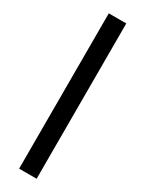

<svg xmlns="http://www.w3.org/2000/svg" viewBox="-236 -807 733 969"><g transform="rotate(30 130.5 -322.5)"><path d="M80 130V-775H182V130Z"/></g></svg>

Font: Rising Sun SemiBold
Style: Regular
Weight: 600
Designer: Matt McInerney, Pablo Impallari, Rodrigo Fuenzalida (Raleway font), Stephen Hutchings (Greek), Cristiano Sobral (main ch
Foundry: The Rising Sun Project Authors
Version: Version 4.327; ttfautohint (v1.8.4.7-5d5b-dirty)